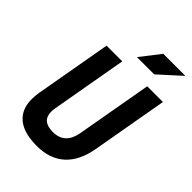

<svg xmlns="http://www.w3.org/2000/svg" viewBox="-260 -1003 1122 1122"><g transform="rotate(45 301.5 -442.0)"><path d="M263.2 9.8Q139.6 9.8 86.9 -49.3Q48.3 -91.8 48.3 -164.1Q48.3 -191.4 53.7 -222.7L136.7 -693.4H266.6L183.6 -222.7Q180.7 -206.1 180.7 -191.9Q180.7 -114.3 271.5 -114.3Q370.1 -114.3 389.6 -222.7L472.7 -693.4H602.5L519.5 -222.7Q499.5 -107.9 434.6 -49.1Q369.6 9.8 263.2 9.8ZM309.6 -771.5 404.8 -894H587.4L452.1 -771.5Z"/></g></svg>

Font: CaskaydiaCove NFP
Style: Bold Italic
Weight: 700
Italic angle: -10°
Designer: Aaron Bell
Foundry: Saja Typeworks
Version: Version 2111.001; VTT 6.35;Nerd Fonts 3.1.1